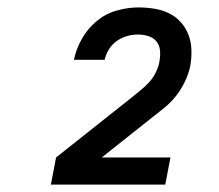

<svg xmlns="http://www.w3.org/2000/svg" viewBox="-20 -801 590 517"><path d="M117 -304 131 -377 334 -538Q346 -548 358.5 -558Q371 -568 381.5 -579.5Q392 -591 399 -605Q406 -619 409 -633V-634Q412 -649 411 -663.5Q410 -678 402 -688.5Q394 -699 380 -703.5Q366 -708 352 -708Q337 -708 322.5 -704Q308 -700 295 -691Q282 -682 273.5 -668.5Q265 -655 262 -640H179Q185 -669 200.5 -696.5Q216 -724 240 -744Q264 -764 294 -772.5Q324 -781 352 -781Q375 -781 396 -777.5Q417 -774 435.5 -765Q454 -756 467.5 -740.5Q481 -725 488 -706Q495 -687 495.5 -665Q496 -643 492 -621Q487 -600 477 -579.5Q467 -559 453 -541.5Q439 -524 421 -509.5Q403 -495 385 -481L254 -377H439L425 -304Z"/></svg>

Font: Lode Dark Term
Style: Bold Italic
Weight: 700
Italic angle: -11°
Monospace: yes
Designer: Belleve Invis
Foundry: Belleve Invis
Version: Version 29.2.0